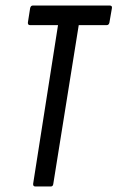

<svg xmlns="http://www.w3.org/2000/svg" viewBox="-20 -675 425 695"><path d="M108 0Q99 0 100 -10L190 -584H89Q80 -584 81 -594L89 -645Q91 -655 99 -655H377Q387 -655 385 -645L376 -593Q374 -584 366 -584H265L173 -10Q172 0 164 0Z"/></svg>

Font: Sofia Sans Extra Condensed Medium
Style: Italic
Weight: 500
Italic angle: -9°
Version: Version 4.100